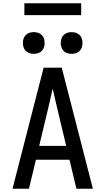

<svg xmlns="http://www.w3.org/2000/svg" viewBox="-20 -1146 640 1166"><path d="M56 0 245 -735H355L544 0H444L402 -176H198L156 0ZM382 -260 327 -490Q320 -519 313.5 -548.5Q307 -578 300 -608Q293 -578 286.5 -548.5Q280 -519 273 -490L218 -260ZM415 -819Q402 -819 389 -823Q376 -827 366.5 -836.5Q357 -846 353 -859Q349 -872 349 -885Q349 -898 353 -911Q357 -924 366.5 -933.5Q376 -943 389 -947Q402 -951 415 -951Q428 -951 441 -947Q454 -943 463.5 -933.5Q473 -924 477 -911Q481 -898 481 -885Q481 -872 477 -859Q473 -846 463.5 -836.5Q454 -827 441 -823Q428 -819 415 -819ZM185 -819Q172 -819 159 -823Q146 -827 136.5 -836.5Q127 -846 123 -859Q119 -872 119 -885Q119 -898 123 -911Q127 -924 136.5 -933.5Q146 -943 159 -947Q172 -951 185 -951Q198 -951 211 -947Q224 -943 233.5 -933.5Q243 -924 247 -911Q251 -898 251 -885Q251 -872 247 -859Q243 -846 233.5 -836.5Q224 -827 211 -823Q198 -819 185 -819ZM128 -1054V-1126H473V-1054Z"/></svg>

Font: Iosevka Aile Medium
Style: Regular
Weight: 500
Designer: Belleve Invis
Foundry: Belleve Invis
Version: Version 27.3.5; ttfautohint (v1.8.4)